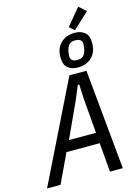

<svg xmlns="http://www.w3.org/2000/svg" viewBox="-194 -1213 919 1295"><g transform="rotate(-15 266.0 -565.0)"><path d="M406 0 389 -203H157L61 0H-33L310 -698H429L496 0ZM363 -518 358 -621H348L305 -518L194 -277H383ZM425 -982 390 -1013 487 -1130 537 -1086ZM380 -734Q337 -734 310 -756.5Q283 -779 283 -831Q283 -894 320.5 -930Q358 -966 418 -966Q461 -966 488 -943.5Q515 -921 515 -869Q515 -806 477.5 -770Q440 -734 380 -734ZM390 -784Q413 -784 427 -794Q441 -804 448 -827Q453 -843 454.5 -857.5Q456 -872 456 -879Q456 -916 408 -916Q385 -916 371 -906Q357 -896 350 -873Q345 -857 343.5 -842.5Q342 -828 342 -821Q342 -784 390 -784Z"/></g></svg>

Font: IBM Plex Sans Condensed Text
Style: Italic
Weight: 450
Width: 3
Italic angle: -11°
Designer: Mike Abbink, Paul van der Laan, Pieter van Rosmalen
Foundry: Bold Monday
Version: Version 1.1